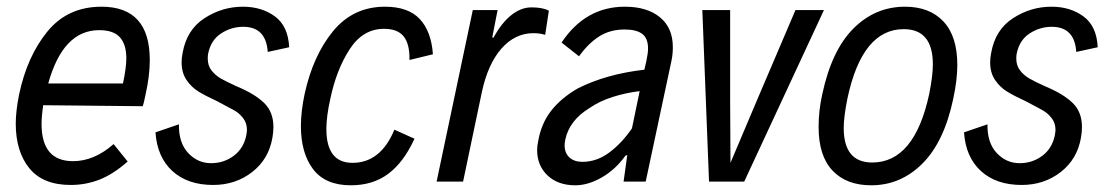

<svg xmlns="http://www.w3.org/2000/svg" viewBox="-20 -542 3300 573"><path d="M427 -363Q427 -315 414 -258Q409 -233 406 -225L109 -228Q104 -195 104 -172Q104 -61 198 -61Q261 -61 319 -112L361 -60Q318 -22 277 -6Q236 10 191 10Q108 10 67.5 -40Q27 -90 27 -173Q27 -210 37 -260Q61 -374 121.5 -448Q182 -522 283 -522Q427 -522 427 -363ZM124 -293H347Q357 -340 357 -368Q357 -409 338 -430.5Q319 -452 276 -452Q168 -452 124 -293Z M444 -147 514 -171Q513 -116 541.5 -85.5Q570 -55 610 -55Q648 -55 677.5 -77Q707 -99 715 -138Q717 -150 717 -154Q717 -175 705.5 -189.5Q694 -204 681 -211.5Q668 -219 628 -240Q593 -256 572 -269Q551 -282 536.5 -303.5Q522 -325 522 -356Q522 -369 525 -384Q537 -453 590 -487.5Q643 -522 705 -522Q761 -522 800.5 -493Q840 -464 843 -401L779 -387Q774 -462 706 -462Q670 -462 639.5 -442Q609 -422 601 -381Q600 -376 600 -367Q600 -346 611.5 -331.5Q623 -317 638.5 -308Q654 -299 687 -284Q740 -262 768 -235Q796 -208 796 -163Q796 -148 793 -131Q782 -67 732.5 -28.5Q683 10 616 10Q540 10 494.5 -31.5Q449 -73 444 -147Z M878 -166Q878 -209 889 -261Q914 -376 974 -449Q1034 -522 1129 -522Q1198 -522 1232.5 -485.5Q1267 -449 1272 -380L1202 -363Q1203 -410 1185 -433Q1167 -456 1126 -456Q1063 -456 1023.5 -395Q984 -334 966 -248Q954 -195 954 -157Q954 -56 1032 -56Q1116 -56 1157 -155L1217 -128Q1185 -58 1139 -23.5Q1093 11 1027 11Q951 11 914.5 -37Q878 -85 878 -166Z M1391 -512H1465L1449 -430H1453Q1477 -474 1506 -497Q1535 -520 1566 -520Q1600 -520 1618 -510L1607 -438Q1591 -443 1572 -443Q1517 -443 1476.5 -397Q1436 -351 1418 -267L1362 0H1283Z M1988 -401Q1988 -380 1984 -361L1907 0H1841L1852 -79L1847 -78Q1817 -36 1776 -12.5Q1735 11 1697 11Q1645 11 1614 -18.5Q1583 -48 1583 -94Q1583 -107 1586 -120Q1595 -173 1624.5 -211Q1654 -249 1704 -278Q1789 -321 1903 -334L1909 -360Q1914 -383 1914 -397Q1914 -428 1896.5 -441Q1879 -454 1844 -454Q1801 -454 1768.5 -433.5Q1736 -413 1708 -374L1656 -415Q1727 -522 1845 -522Q1911 -522 1949.5 -490.5Q1988 -459 1988 -401ZM1866 -159 1889 -270Q1847 -265 1808 -252.5Q1769 -240 1740 -220Q1679 -183 1667 -125Q1665 -113 1665 -109Q1665 -85 1679.5 -72Q1694 -59 1718 -59Q1761 -59 1798.5 -87Q1836 -115 1866 -159Z M2439 -512 2201 0H2096L2076 -512H2159V-244L2160 -56L2240 -245L2354 -512Z M2423 -163Q2423 -212 2434 -261Q2462 -392 2527 -457Q2592 -522 2681 -522Q2754 -522 2795.5 -478Q2837 -434 2837 -348Q2837 -304 2825 -248Q2798 -119 2733 -54Q2668 11 2580 11Q2506 11 2464.5 -33Q2423 -77 2423 -163ZM2753 -261Q2764 -316 2764 -350Q2764 -455 2677 -455Q2553 -455 2509 -248Q2498 -193 2498 -160Q2498 -57 2583 -57Q2709 -57 2753 -261Z M2857 -147 2927 -171Q2926 -116 2954.5 -85.5Q2983 -55 3023 -55Q3061 -55 3090.5 -77Q3120 -99 3128 -138Q3130 -150 3130 -154Q3130 -175 3118.5 -189.5Q3107 -204 3094 -211.5Q3081 -219 3041 -240Q3006 -256 2985 -269Q2964 -282 2949.5 -303.5Q2935 -325 2935 -356Q2935 -369 2938 -384Q2950 -453 3003 -487.5Q3056 -522 3118 -522Q3174 -522 3213.5 -493Q3253 -464 3256 -401L3192 -387Q3187 -462 3119 -462Q3083 -462 3052.5 -442Q3022 -422 3014 -381Q3013 -376 3013 -367Q3013 -346 3024.5 -331.5Q3036 -317 3051.5 -308Q3067 -299 3100 -284Q3153 -262 3181 -235Q3209 -208 3209 -163Q3209 -148 3206 -131Q3195 -67 3145.5 -28.5Q3096 10 3029 10Q2953 10 2907.5 -31.5Q2862 -73 2857 -147Z"/></svg>

Font: Decalotype
Style: Italic
Weight: 400
Italic angle: -12°
Designer: Alfredo Marco Pradil
Foundry: Alfredo Marco Pradil
Version: Version 1.0